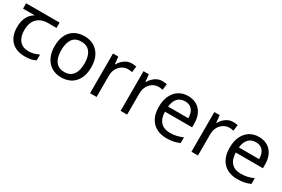

<svg xmlns="http://www.w3.org/2000/svg" viewBox="63 -1392 3296 2247"><g transform="rotate(30 1711.0 -268.0)"><path d="M301 10Q183 10 118 -57Q53 -124 53 -245Q53 -325 82 -380.5Q111 -436 165 -465H6V-537H458V-465H345Q251 -465 197.5 -411.5Q144 -358 144 -252Q144 -165 187 -114.5Q230 -64 310 -64Q347 -64 381 -73.5Q415 -83 447 -99V-21Q418 -5 383 2.5Q348 10 301 10Z M1041 -269Q1041 -202 1023.5 -150.5Q1006 -99 973.5 -63Q941 -27 894.5 -8.5Q848 10 791 10Q738 10 693 -8.5Q648 -27 615 -63Q582 -99 563.5 -150.5Q545 -202 545 -269Q545 -358 575 -419.5Q605 -481 661 -513.5Q717 -546 794 -546Q867 -546 922.5 -513.5Q978 -481 1009.5 -419.5Q1041 -358 1041 -269ZM636 -269Q636 -206 652.5 -159.5Q669 -113 704 -88Q739 -63 793 -63Q847 -63 882 -88Q917 -113 933.5 -159.5Q950 -206 950 -269Q950 -333 933 -378Q916 -423 881.5 -447.5Q847 -472 792 -472Q710 -472 673 -418Q636 -364 636 -269Z M1430 -546Q1445 -546 1462.5 -544.5Q1480 -543 1493 -540L1482 -459Q1469 -462 1453.5 -464Q1438 -466 1424 -466Q1393 -466 1365 -453Q1337 -440 1315 -416.5Q1293 -393 1280.5 -360Q1268 -327 1268 -286V0H1180V-536H1252L1262 -438H1266Q1283 -468 1307 -492.5Q1331 -517 1362 -531.5Q1393 -546 1430 -546Z M1843 -546Q1858 -546 1875.5 -544.5Q1893 -543 1906 -540L1895 -459Q1882 -462 1866.5 -464Q1851 -466 1837 -466Q1806 -466 1778 -453Q1750 -440 1728 -416.5Q1706 -393 1693.5 -360Q1681 -327 1681 -286V0H1593V-536H1665L1675 -438H1679Q1696 -468 1720 -492.5Q1744 -517 1775 -531.5Q1806 -546 1843 -546Z M2193 -546Q2262 -546 2311.5 -516Q2361 -486 2387.5 -431.5Q2414 -377 2414 -304V-251H2047Q2049 -160 2093.5 -112.5Q2138 -65 2218 -65Q2269 -65 2308.5 -74.5Q2348 -84 2390 -102V-25Q2349 -7 2309 1.5Q2269 10 2214 10Q2138 10 2079.5 -21Q2021 -52 1988.5 -113.5Q1956 -175 1956 -264Q1956 -352 1985.5 -415Q2015 -478 2068.5 -512Q2122 -546 2193 -546ZM2192 -474Q2129 -474 2092.5 -433.5Q2056 -393 2049 -321H2322Q2322 -367 2308 -401Q2294 -435 2265.5 -454.5Q2237 -474 2192 -474Z M2800 -546Q2815 -546 2832.5 -544.5Q2850 -543 2863 -540L2852 -459Q2839 -462 2823.5 -464Q2808 -466 2794 -466Q2763 -466 2735 -453Q2707 -440 2685 -416.5Q2663 -393 2650.5 -360Q2638 -327 2638 -286V0H2550V-536H2622L2632 -438H2636Q2653 -468 2677 -492.5Q2701 -517 2732 -531.5Q2763 -546 2800 -546Z M3150 -546Q3219 -546 3268.5 -516Q3318 -486 3344.5 -431.5Q3371 -377 3371 -304V-251H3004Q3006 -160 3050.5 -112.5Q3095 -65 3175 -65Q3226 -65 3265.5 -74.5Q3305 -84 3347 -102V-25Q3306 -7 3266 1.5Q3226 10 3171 10Q3095 10 3036.5 -21Q2978 -52 2945.5 -113.5Q2913 -175 2913 -264Q2913 -352 2942.5 -415Q2972 -478 3025.5 -512Q3079 -546 3150 -546ZM3149 -474Q3086 -474 3049.5 -433.5Q3013 -393 3006 -321H3279Q3279 -367 3265 -401Q3251 -435 3222.5 -454.5Q3194 -474 3149 -474Z"/></g></svg>

Font: utamil15
Style: Book
Weight: 400
Designer: Jelle Bosma - Monotype Design Team
Foundry: Monotype Imaging Inc.
Version: Version 2.003